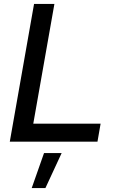

<svg xmlns="http://www.w3.org/2000/svg" viewBox="-20 -724 588 981"><path d="M258 -704H154L30 0H478L494 -92H150ZM295 58H205L142 237H212Z"/></svg>

Font: Geom
Style: Italic
Weight: 400
Italic angle: -10°
Version: Version 1.102